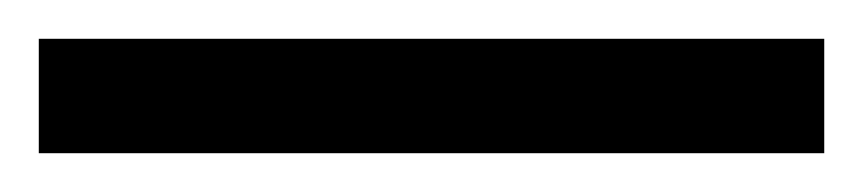

<svg xmlns="http://www.w3.org/2000/svg" viewBox="-25 -839 445 99"><path d="M-5 -760H400V-819H-5Z"/></svg>

Font: Noto Serif Ethiopic Condensed SemiBold
Style: Regular
Weight: 600
Width: 3
Designer: Monotype Design Team
Foundry: Monotype Imaging Inc.
Version: Version 2.102